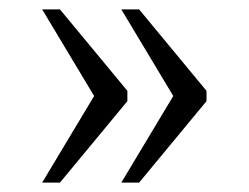

<svg xmlns="http://www.w3.org/2000/svg" viewBox="-20 -475 531 410"><path d="M239 -85 350 -270 239 -455H277L421 -281V-259L277 -85ZM70 -85 181 -270 70 -455H108L252 -281V-259L108 -85Z"/></svg>

Font: Noto Serif Malayalam Light
Style: Regular
Weight: 300
Designer: Indian type Foundry, Jelle Bosma, Monotype Design Team
Foundry: Monotype Imaging Inc.
Version: Version 2.104; ttfautohint (v1.8.4.7-5d5b)